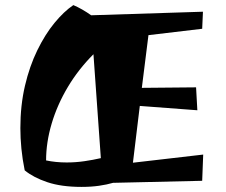

<svg xmlns="http://www.w3.org/2000/svg" viewBox="-20 -710 888 754"><path d="M300 24Q221 24 166 5.5Q111 -13 77 -41Q68 -85 64 -126.5Q60 -168 60 -207Q60 -296 78 -373Q96 -450 126.5 -512.5Q157 -575 194 -620Q231 -665 268 -690Q303 -675 338 -650L777 -664L774 -597L563 -572L537 -365L750 -367L755 -277L529 -294L502 -71L778 -103L774 0L424 8Q400 15 369 19.5Q338 24 300 24ZM242 -72Q277 -72 311.5 -77Q346 -82 376 -89L347 -497Q288 -438 246.5 -368.5Q205 -299 183 -225Q161 -151 161 -80Q199 -72 242 -72Z"/></svg>

Font: Joti One
Style: Regular
Weight: 400
Designer: Eduardo Rodriguez Tunni
Foundry: Eduardo Rodriguez Tunni
Version: Version 1.002; ttfautohint (v1.8.4.7-5d5b);gftools[0.9.24]